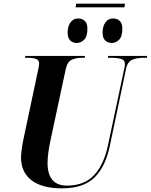

<svg xmlns="http://www.w3.org/2000/svg" viewBox="-20 -1020 825 1050"><path d="M664 -1000 660 -980H393L397 -1000ZM592 -785Q569 -785 555 -799Q541 -813 541 -842Q541 -876 556.5 -897.5Q572 -919 599 -919Q621 -919 635 -905.5Q649 -892 649 -863Q649 -820 631 -802.5Q613 -785 592 -785ZM400 -785Q377 -785 363.5 -799Q350 -813 350 -842Q350 -876 365.5 -897.5Q381 -919 408 -919Q430 -919 444 -905.5Q458 -892 458 -863Q458 -820 440 -802.5Q422 -785 400 -785ZM319 10Q210 10 152.5 -34Q95 -78 95 -159Q95 -176 99 -205Q103 -234 107 -253L186 -626Q190 -641 192 -653.5Q194 -666 194 -673Q194 -692 176.5 -698Q159 -704 130 -704H116L119 -714H445L443 -704H428Q397 -704 373 -693.5Q349 -683 340 -644L256 -252Q250 -225 245 -190.5Q240 -156 240 -129Q240 -5 347 -5Q441 -5 495 -63Q549 -121 571 -228L658 -638Q661 -648 662 -657Q663 -666 663 -670Q663 -692 641.5 -698Q620 -704 588 -704H570L572 -714H785L783 -704H764Q731 -704 704 -693.5Q677 -683 669 -642L581 -224Q558 -110 497.5 -50Q437 10 319 10Z"/></svg>

Font: Noto Serif Display SemiCondensed
Style: Bold Italic
Weight: 700
Width: 4
Italic angle: -12°
Designer: Monotype Design Team
Foundry: Monotype Imaging Inc.
Version: Version 2.009